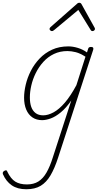

<svg xmlns="http://www.w3.org/2000/svg" viewBox="-115 -856 733 1395"><path d="M76 519Q12 519 -29.5 490.5Q-71 462 -94 409Q-96 402 -94 396Q-92 390 -83 385Q-74 380 -68.5 382Q-63 384 -62 391Q-37 443 -4 463.5Q29 484 80 484Q130 484 164 462.5Q198 441 223 397.5Q248 354 269 287L403 -126Q365 -71 326.5 -39.5Q288 -8 253.5 4.5Q219 17 191 17Q150 17 120.5 -3Q91 -23 75.5 -60Q60 -97 60 -146Q60 -190 72 -241Q84 -292 109 -341Q134 -390 172.5 -430.5Q211 -471 263 -495Q315 -519 382 -519Q414 -519 450.5 -508Q487 -497 517 -475L525 -500Q527 -509 532.5 -512Q538 -515 547 -515Q559 -515 562 -508.5Q565 -502 562 -494L307 290Q282 367 252 418Q222 469 180.5 494Q139 519 76 519ZM199 -18Q234 -18 274.5 -40Q315 -62 356.5 -110.5Q398 -159 440 -237L506 -444Q467 -469 435 -477Q403 -485 375 -485Q321 -485 277 -464Q233 -443 200 -406.5Q167 -370 145 -325.5Q123 -281 112.5 -235Q102 -189 102 -148Q102 -108 112 -79.5Q122 -51 143.5 -34.5Q165 -18 199 -18ZM262 -630Q256 -630 250.5 -635Q245 -640 245 -645Q245 -649 246.5 -652Q248 -655 252 -659L444 -828Q449 -833 453 -834.5Q457 -836 461 -836Q465 -836 468.5 -834.5Q472 -833 476 -828L570 -659Q572 -656 573.5 -652.5Q575 -649 575 -646Q575 -639 569 -634.5Q563 -630 557 -630Q553 -630 549.5 -632Q546 -634 544 -638L454 -784L280 -639Q273 -633 269.5 -631.5Q266 -630 262 -630Z"/></svg>

Font: Playwrite BE VLG Thin
Style: Regular
Weight: 250
Designer: Veronika Burian, José Scaglione
Foundry: TypeTogether
Version: Version 1.002